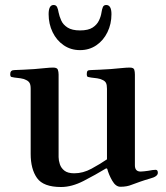

<svg xmlns="http://www.w3.org/2000/svg" viewBox="-20 -739 665 770"><path d="M175 -682Q175 -719 195 -719Q205 -719 209 -710.5Q213 -702 215 -689Q218 -674 225.5 -657Q233 -640 251 -628.5Q269 -617 301 -617Q334 -617 351.5 -628.5Q369 -640 377 -657Q385 -674 387 -689Q389 -702 392.5 -710.5Q396 -719 406 -719Q427 -719 427 -682Q427 -643 411 -610Q395 -577 366.5 -557.5Q338 -538 301 -538Q264 -538 235.5 -557.5Q207 -577 191 -610Q175 -643 175 -682ZM21 -442Q21 -458 38 -458Q49 -458 74 -459.5Q99 -461 118 -462Q142 -464 161.5 -466Q181 -468 193 -468Q209 -468 212 -459.5Q215 -451 215 -440V-109Q215 -96 220 -80.5Q225 -65 238.5 -54.5Q252 -44 278 -44Q313 -44 347 -62.5Q381 -81 409 -100V-383Q409 -399 405 -406.5Q401 -414 392 -418Q383 -423 369.5 -425Q356 -427 345 -428Q337 -429 332.5 -430.5Q328 -432 328 -442Q328 -451 331 -454.5Q334 -458 344 -458Q355 -458 380 -459.5Q405 -461 424 -462Q448 -464 468 -466Q488 -468 500 -468Q516 -468 518.5 -459.5Q521 -451 521 -440V-76Q521 -51 544 -51Q549 -51 558 -52Q567 -53 574 -54Q584 -56 591.5 -57Q599 -58 604 -58Q613 -58 613 -46Q613 -31 582 -23Q561 -17 542.5 -10.5Q524 -4 508 2Q489 10 463 10Q444 10 430 -14.5Q416 -39 410 -62L406 -64Q363 -38 315.5 -13.5Q268 11 225 11Q154 11 128.5 -25Q103 -61 103 -122V-383Q103 -399 98.5 -406.5Q94 -414 85 -418Q76 -423 62.5 -425Q49 -427 38 -428Q30 -429 25.5 -430.5Q21 -432 21 -442Z"/></svg>

Font: Monomakh
Style: Regular
Weight: 400
Version: Version 1.200; ttfautohint (v1.8.4.7-5d5b)